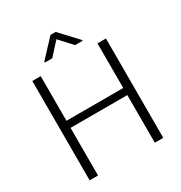

<svg xmlns="http://www.w3.org/2000/svg" viewBox="-205 -1046 1119 1190"><g transform="rotate(-30 354.0 -451.0)"><path d="M616.7 0H556.2V-340.8H149.9V0H89.8V-710.9H149.9V-391.6H556.2V-710.9H616.7ZM484.9 -775.9V-771H430.7L348.6 -860.4L267.1 -771H213.9V-777.3L330.1 -901.9H367.2Z"/></g></svg>

Font: Roboto-Light
Style: Regular
Weight: 300
Designer: Google
Version: Version 2.137; 2017